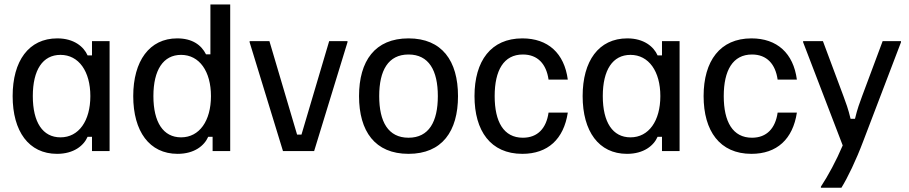

<svg xmlns="http://www.w3.org/2000/svg" viewBox="-20 -687 4132 873"><path d="M239.2 12.5C315.8 12.5 360.8 -25 378.3 -65H398.3V0H478.3V-500H398.3V-435H378.3C360.8 -475 315.8 -512.5 240.8 -512.5C110 -512.5 37.5 -409.2 37.5 -250C37.5 -90 110.8 12.5 239.2 12.5ZM255 -62.5C174.2 -62.5 129.2 -130.8 129.2 -250C129.2 -369.2 174.2 -437.5 255 -437.5C338.3 -437.5 390.8 -362.5 390.8 -250C390.8 -137.5 338.3 -62.5 255 -62.5Z M787.5 12.5C864.2 12.5 909.2 -25 926.7 -65H946.7V0H1026.7V-666.7H936.7V-440H916.7C895 -483.3 853.3 -512.5 785.8 -512.5C659.2 -512.5 585.8 -409.2 585.8 -250C585.8 -90 659.2 12.5 787.5 12.5ZM803.3 -62.5C722.5 -62.5 677.5 -130.8 677.5 -250C677.5 -369.2 722.5 -437.5 803.3 -437.5C886.7 -437.5 939.2 -362.5 939.2 -250C939.2 -137.5 886.7 -62.5 803.3 -62.5Z M1408.3 0 1560 -495V-500H1476.7L1350.8 -75H1330.8L1205 -500H1115V-495L1266.7 0Z M1837.5 12.5C1990 12.5 2062.5 -90 2062.5 -250C2062.5 -410 1990 -512.5 1837.5 -512.5C1685 -512.5 1612.5 -410 1612.5 -250C1612.5 -90 1685 12.5 1837.5 12.5ZM1837.5 -60.8C1745 -60.8 1704.2 -133.3 1704.2 -250C1704.2 -366.7 1745 -439.2 1837.5 -439.2C1930 -439.2 1970.8 -366.7 1970.8 -250C1970.8 -133.3 1930 -60.8 1837.5 -60.8Z M2355 12.5C2470.8 12.5 2543.3 -54.2 2561.7 -175H2474.2C2464.2 -104.2 2425 -60.8 2357.5 -60.8C2270 -60.8 2229.2 -133.3 2229.2 -250C2229.2 -366.7 2270 -439.2 2357.5 -439.2C2425 -439.2 2464.2 -395.8 2474.2 -325H2561.7C2545.8 -445 2471.7 -512.5 2355 -512.5C2212.5 -512.5 2137.5 -410 2137.5 -250C2137.5 -91.7 2210.8 12.5 2355 12.5Z M2830.8 12.5C2907.5 12.5 2952.5 -25 2970 -65H2990V0H3070V-500H2990V-435H2970C2952.5 -475 2907.5 -512.5 2832.5 -512.5C2701.7 -512.5 2629.2 -409.2 2629.2 -250C2629.2 -90 2702.5 12.5 2830.8 12.5ZM2846.7 -62.5C2765.8 -62.5 2720.8 -130.8 2720.8 -250C2720.8 -369.2 2765.8 -437.5 2846.7 -437.5C2930 -437.5 2982.5 -362.5 2982.5 -250C2982.5 -137.5 2930 -62.5 2846.7 -62.5Z M3396.7 12.5C3512.5 12.5 3585 -54.2 3603.3 -175H3515.8C3505.8 -104.2 3466.7 -60.8 3399.2 -60.8C3311.7 -60.8 3270.8 -133.3 3270.8 -250C3270.8 -366.7 3311.7 -439.2 3399.2 -439.2C3466.7 -439.2 3505.8 -395.8 3515.8 -325H3603.3C3587.5 -445 3513.3 -512.5 3396.7 -512.5C3254.2 -512.5 3179.2 -410 3179.2 -250C3179.2 -91.7 3252.5 12.5 3396.7 12.5Z M3805.8 166.7C3834.2 120.8 3871.7 43.3 3905 -45L4076.7 -495V-500H3993.3L3900 -250C3889.2 -220.8 3878.3 -192.5 3867.5 -146.7H3847.5C3836.7 -192.5 3825.8 -220.8 3815 -250L3721.7 -500H3631.7V-495L3811.7 -25.8C3782.5 43.3 3745 112.5 3712.5 161.7V166.7Z"/></svg>

Font: Familjen Grotesk
Style: Regular
Weight: 400
Designer: Anders Wikstroem, Jonas Baeckman, Matilda Gysing, Kristian Moeller
Foundry: Familjen STHLM AB
Version: Version 2.000